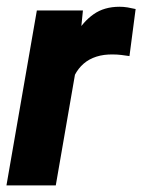

<svg xmlns="http://www.w3.org/2000/svg" viewBox="-21 -560 430 580"><path d="M216.3 -397 147.5 0H-1.5L90.3 -528.3H229.5ZM388.7 -532.7 370.1 -390.6Q357.4 -392.6 345.2 -394Q333 -395.5 320.3 -395.5Q292.5 -396 270.3 -388.9Q248 -381.8 231.7 -367.7Q215.3 -353.5 204.6 -332.8Q193.8 -312 188.5 -285.6L161.1 -299.3Q166.5 -336.9 177.7 -378.7Q189 -420.4 209.2 -457.3Q229.5 -494.1 261.5 -516.8Q293.5 -539.6 340.3 -539.6Q352.5 -539.6 364.5 -537.6Q376.5 -535.6 388.7 -532.7Z"/></svg>

Font: Roboto ExtraBold
Style: Italic
Weight: 800
Designer: Christian Robertson
Foundry: Google
Version: Version 3.009; 2024